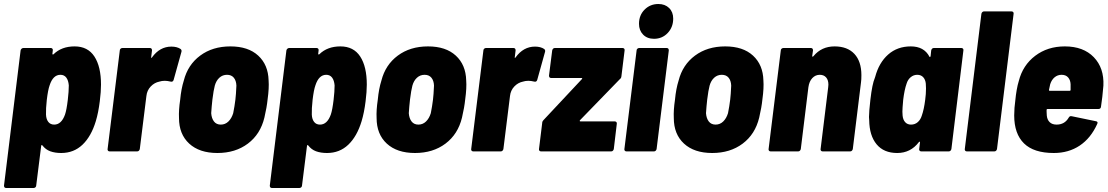

<svg xmlns="http://www.w3.org/2000/svg" viewBox="-23 -757 5540 960"><path d="M476 -251Q469 -194 456 -151Q433 -75 389.5 -33.5Q346 8 283 8Q252 8 228.5 -0.5Q205 -9 189 -30Q187 -32 185 -31.5Q183 -31 183 -28L158 171Q158 176 154 179.5Q150 183 145 183H8Q-3 183 -3 171L80 -505Q81 -510 85 -513.5Q89 -517 94 -517H231Q236 -517 239 -513.5Q242 -510 241 -505L239 -488Q239 -485 241 -484.5Q243 -484 245 -486Q285 -525 350 -525Q416 -525 449 -474.5Q482 -424 482 -334Q482 -299 476 -251ZM316 -258Q321 -300 321 -330Q319 -355 308.5 -369Q298 -383 279 -383Q242 -383 225 -330Q217 -308 211 -258Q206 -213 207 -184Q208 -161 218.5 -147.5Q229 -134 248 -134Q284 -134 302 -184Q310 -207 316 -258Z M880 -512Q887 -506 884 -497L845 -357Q841 -346 830 -349Q814 -353 801 -353Q786 -353 774 -349Q749 -344 730.5 -324.5Q712 -305 709 -277L676 -12Q675 -7 671.5 -3.5Q668 0 663 0H525Q520 0 517 -3.5Q514 -7 515 -12L576 -505Q576 -510 580 -513.5Q584 -517 589 -517H726Q737 -517 737 -505L733 -472Q732 -468 733.5 -467.5Q735 -467 737 -470Q776 -524 834 -524Q862 -524 880 -512Z M872 -167Q870 -206 878 -259Q883 -313 896 -354Q916 -433 978 -479Q1040 -525 1129 -525Q1218 -525 1268 -479Q1318 -433 1320 -355Q1323 -318 1315 -260Q1311 -220 1299 -169Q1279 -86 1216.5 -39Q1154 8 1064 8Q974 8 923 -39Q872 -86 872 -167ZM1143 -191Q1150 -226 1154 -259Q1157 -283 1159 -329Q1158 -354 1146 -368.5Q1134 -383 1112 -383Q1090 -383 1074 -368.5Q1058 -354 1051 -329Q1045 -307 1039 -259Q1035 -223 1033 -191Q1035 -165 1047 -149.5Q1059 -134 1081 -134Q1103 -134 1119 -149.5Q1135 -165 1143 -191Z M1805 -251Q1798 -194 1785 -151Q1762 -75 1718.5 -33.5Q1675 8 1612 8Q1581 8 1557.5 -0.5Q1534 -9 1518 -30Q1516 -32 1514 -31.5Q1512 -31 1512 -28L1487 171Q1487 176 1483 179.5Q1479 183 1474 183H1337Q1326 183 1326 171L1409 -505Q1410 -510 1414 -513.5Q1418 -517 1423 -517H1560Q1565 -517 1568 -513.5Q1571 -510 1570 -505L1568 -488Q1568 -485 1570 -484.5Q1572 -484 1574 -486Q1614 -525 1679 -525Q1745 -525 1778 -474.5Q1811 -424 1811 -334Q1811 -299 1805 -251ZM1645 -258Q1650 -300 1650 -330Q1648 -355 1637.5 -369Q1627 -383 1608 -383Q1571 -383 1554 -330Q1546 -308 1540 -258Q1535 -213 1536 -184Q1537 -161 1547.5 -147.5Q1558 -134 1577 -134Q1613 -134 1631 -184Q1639 -207 1645 -258Z M1860 -167Q1858 -206 1866 -259Q1871 -313 1884 -354Q1904 -433 1966 -479Q2028 -525 2117 -525Q2206 -525 2256 -479Q2306 -433 2308 -355Q2311 -318 2303 -260Q2299 -220 2287 -169Q2267 -86 2204.5 -39Q2142 8 2052 8Q1962 8 1911 -39Q1860 -86 1860 -167ZM2131 -191Q2138 -226 2142 -259Q2145 -283 2147 -329Q2146 -354 2134 -368.5Q2122 -383 2100 -383Q2078 -383 2062 -368.5Q2046 -354 2039 -329Q2033 -307 2027 -259Q2023 -223 2021 -191Q2023 -165 2035 -149.5Q2047 -134 2069 -134Q2091 -134 2107 -149.5Q2123 -165 2131 -191Z M2698 -512Q2705 -506 2702 -497L2663 -357Q2659 -346 2648 -349Q2632 -353 2619 -353Q2604 -353 2592 -349Q2567 -344 2548.5 -324.5Q2530 -305 2527 -277L2494 -12Q2493 -7 2489.5 -3.5Q2486 0 2481 0H2343Q2338 0 2335 -3.5Q2332 -7 2333 -12L2394 -505Q2394 -510 2398 -513.5Q2402 -517 2407 -517H2544Q2555 -517 2555 -505L2551 -472Q2550 -468 2551.5 -467.5Q2553 -467 2555 -470Q2594 -524 2652 -524Q2680 -524 2698 -512Z M2672 -12 2688 -142Q2688 -150 2694 -156L2886 -361Q2889 -364 2888 -365.5Q2887 -367 2884 -367H2733Q2722 -367 2722 -379L2738 -505Q2739 -510 2742.5 -513.5Q2746 -517 2751 -517H3090Q3095 -517 3098 -513.5Q3101 -510 3100 -505L3084 -375Q3083 -366 3076 -361L2877 -156Q2873 -150 2880 -150H3051Q3056 -150 3059 -146.5Q3062 -143 3061 -138L3046 -12Q3045 -7 3041.5 -3.5Q3038 0 3033 0H2682Q2677 0 2674 -3.5Q2671 -7 2672 -12Z M3172 -638Q3172 -681 3200 -709Q3228 -737 3269 -737Q3302 -737 3322.5 -717Q3343 -697 3343 -664Q3343 -621 3315.5 -592Q3288 -563 3247 -563Q3213 -563 3192.5 -584Q3172 -605 3172 -638ZM3099 -12 3160 -505Q3160 -510 3164 -513.5Q3168 -517 3173 -517H3310Q3321 -517 3321 -505L3260 -12Q3259 -7 3255.5 -3.5Q3252 0 3247 0H3109Q3104 0 3101 -3.5Q3098 -7 3099 -12Z M3346 -167Q3344 -206 3352 -259Q3357 -313 3370 -354Q3390 -433 3452 -479Q3514 -525 3603 -525Q3692 -525 3742 -479Q3792 -433 3794 -355Q3797 -318 3789 -260Q3785 -220 3773 -169Q3753 -86 3690.5 -39Q3628 8 3538 8Q3448 8 3397 -39Q3346 -86 3346 -167ZM3617 -191Q3624 -226 3628 -259Q3631 -283 3633 -329Q3632 -354 3620 -368.5Q3608 -383 3586 -383Q3564 -383 3548 -368.5Q3532 -354 3525 -329Q3519 -307 3513 -259Q3509 -223 3507 -191Q3509 -165 3521 -149.5Q3533 -134 3555 -134Q3577 -134 3593 -149.5Q3609 -165 3617 -191Z M4284 -381Q4284 -358 4282 -345L4241 -12Q4240 -7 4236.5 -3.5Q4233 0 4228 0H4090Q4085 0 4082 -3.5Q4079 -7 4080 -12L4118 -321Q4119 -325 4119 -334Q4119 -357 4107.5 -370Q4096 -383 4076 -383Q4054 -383 4038.5 -366.5Q4023 -350 4019 -321L3981 -12Q3980 -7 3976.5 -3.5Q3973 0 3968 0H3830Q3825 0 3822 -3.5Q3819 -7 3820 -12L3881 -505Q3881 -510 3885 -513.5Q3889 -517 3894 -517H4031Q4042 -517 4042 -505L4038 -477Q4038 -474 4040 -473.5Q4042 -473 4045 -477Q4085 -525 4150 -525Q4214 -525 4249 -487.5Q4284 -450 4284 -381Z M4646 -517H4784Q4789 -517 4792 -513.5Q4795 -510 4794 -505L4734 -12Q4733 -7 4729.5 -3.5Q4726 0 4721 0H4583Q4578 0 4575 -3.5Q4572 -7 4573 -12L4577 -45Q4577 -52 4571 -46Q4530 8 4463 8Q4396 8 4360 -35.5Q4324 -79 4323 -156Q4322 -160 4322 -172Q4322 -198 4329 -259Q4338 -337 4351 -367L4353 -373Q4372 -444 4418 -484.5Q4464 -525 4531 -525Q4597 -525 4624 -474Q4625 -471 4627 -472Q4629 -473 4630 -476L4633 -505Q4634 -510 4637.5 -513.5Q4641 -517 4646 -517ZM4603 -258Q4607 -287 4607 -315Q4607 -331 4606 -339Q4604 -359 4593 -371Q4582 -383 4563 -383Q4545 -383 4530.5 -371Q4516 -359 4510 -339Q4499 -308 4493 -258Q4489 -214 4489 -199Q4489 -185 4490 -179Q4492 -158 4503 -146Q4514 -134 4532 -134Q4552 -134 4566 -146.5Q4580 -159 4586 -179Q4597 -210 4603 -258Z M4801 -12 4884 -688Q4885 -693 4888.5 -696.5Q4892 -700 4897 -700H5035Q5040 -700 5043 -696.5Q5046 -693 5045 -688L4962 -12Q4961 -7 4957.5 -3.5Q4954 0 4949 0H4811Q4806 0 4803 -3.5Q4800 -7 4801 -12Z M5482 -224Q5481 -212 5469 -212H5215Q5210 -212 5210 -207V-198Q5210 -185 5211 -179Q5213 -158 5225.5 -146Q5238 -134 5260 -134Q5300 -134 5320 -168Q5325 -178 5335 -176L5456 -151Q5469 -149 5463 -137Q5431 -66 5375.5 -29Q5320 8 5246 8Q5146 8 5097 -40Q5048 -88 5048 -180Q5048 -216 5054 -259Q5056 -281 5060.5 -307Q5065 -333 5071 -352Q5091 -431 5153 -478Q5215 -525 5301 -525Q5394 -525 5446 -471Q5498 -417 5494 -329Q5489 -268 5482 -224ZM5228 -336 5222 -308Q5221 -303 5226 -303H5325Q5330 -303 5330 -308V-336Q5329 -357 5317.5 -370Q5306 -383 5285 -383Q5265 -383 5250 -370.5Q5235 -358 5228 -336Z"/></svg>

Font: Barlow Semi Condensed ExtraBold
Style: Italic
Weight: 800
Width: 4
Italic angle: -7°
Designer: Jeremy Tribby
Foundry: Tribby Type
Version: Version 1.408